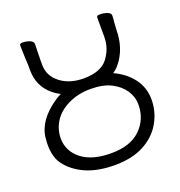

<svg xmlns="http://www.w3.org/2000/svg" viewBox="-130 -816 887 944"><g transform="rotate(-20 313.5 -344.0)"><path d="M150 -385Q165 -395 181 -403Q160 -413 142 -428Q79 -480 79 -565V-593L77 -627L75 -695Q75 -705 90 -705Q109 -705 127.5 -698Q146 -691 146 -677Q146 -656 145 -640L144 -593V-569Q144 -511 192 -473.5Q240 -436 314 -436Q403 -436 440 -483.5Q477 -531 478 -590V-695Q478 -705 495 -705Q514 -705 532.5 -698.5Q551 -692 551 -679V-677Q551 -665 548 -638Q547 -628 546 -604Q545 -508 492 -442Q478 -424 458 -411Q459 -410 460 -410Q519 -383 555 -335.5Q591 -288 591 -224.5Q591 -161 559 -105Q527 -49 465 -16Q403 17 313 17Q223 17 160.5 -11Q98 -39 62.5 -87.5Q27 -136 37 -226Q47 -316 150 -385ZM106 -197Q106 -131 160.5 -87.5Q215 -44 315.5 -44Q416 -44 469 -95.5Q522 -147 522 -224Q522 -264 499 -298.5Q476 -333 433.5 -354.5Q391 -376 326 -376Q261 -376 209.5 -351Q158 -326 132 -285.5Q106 -245 106 -197Z"/></g></svg>

Font: LXGW Bright TC
Style: Regular
Weight: 400
Designer: Christian Thalmann (Catharsis Fonts)
Foundry: LXGW / Christian Thalmann (Catharsis Fonts) / Fontworks Inc.
Version: Version 5.501